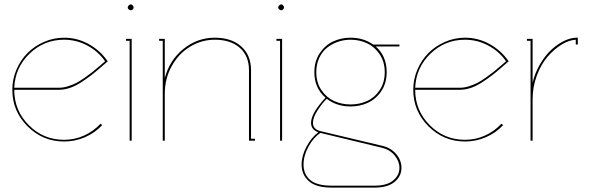

<svg xmlns="http://www.w3.org/2000/svg" viewBox="-20 -641 2688 875"><path d="M250 -241.2Q269 -241.2 290.5 -248Q312 -254.9 328.6 -263.4Q345.2 -272 367.4 -287.8Q389.6 -303.7 401.4 -313Q413.1 -322.3 433.8 -340.1Q454.6 -357.9 459 -361.8Q427.7 -406.7 378.2 -433.3Q328.6 -460 272 -460Q180.7 -460 114.7 -396.5Q48.8 -333 44.9 -241.2ZM44.9 -231.9Q44.9 -137.2 111.3 -70.6Q177.7 -3.9 272 -3.9Q320.3 -3.9 363 -23.2Q405.8 -42.5 438 -77.1L445.8 -70.8Q413.1 -35.6 367.7 -15.9Q322.3 3.9 272 3.9Q174.8 3.9 105.5 -65.4Q36.1 -134.8 36.1 -231.9Q36.1 -279.8 54.9 -323.7Q73.7 -367.7 105.5 -399.4Q137.2 -431.2 180.9 -450.2Q224.6 -469.2 272 -469.2Q331.5 -469.2 383.8 -440.4Q436 -411.6 469.2 -363.8L471.2 -360.8L467.8 -358.9Q461.4 -353.5 436.8 -332Q412.1 -310.5 394.5 -297.1Q377 -283.7 351.1 -266.6Q325.2 -249.5 299.3 -240.7Q273.4 -231.9 249 -231.9Z M562 -606.9Q562 -611.3 566.7 -616.2Q571.3 -621.1 576.2 -621.1Q580.6 -621.1 584.7 -616.5Q588.9 -611.8 588.9 -606.9Q588.9 -602.5 585 -598.4Q581.1 -594.2 576.2 -594.2Q571.3 -594.2 566.7 -598.1Q562 -602.1 562 -606.9ZM570.8 -455.1H554.2V-463.9H580.1V0H570.8Z M959 -469.2Q1034.7 -469.2 1079.3 -429.4Q1124 -389.6 1124 -320.8V-8.8H1142.1V0H1114.7V-320.8Q1114.7 -386.2 1072.8 -423.1Q1030.8 -460 959 -460Q898.4 -460 846.2 -428.2Q793.9 -396.5 762.5 -339.6Q731 -282.7 731 -213.9V0H721.7V-455.1H705.1V-463.9H731V-285.2Q752.4 -366.7 815.9 -418Q879.4 -469.2 959 -469.2Z M1247.6 -606.9Q1247.6 -611.3 1252.2 -616.2Q1256.8 -621.1 1261.7 -621.1Q1266.1 -621.1 1270.3 -616.5Q1274.4 -611.8 1274.4 -606.9Q1274.4 -602.5 1270.5 -598.4Q1266.6 -594.2 1261.7 -594.2Q1256.8 -594.2 1252.2 -598.1Q1247.6 -602.1 1247.6 -606.9ZM1256.3 -455.1H1239.7V-463.9H1265.6V0H1256.3Z M1440.4 -35.2Q1408.2 -14.2 1385.7 27.3Q1363.3 68.8 1363.3 108.9Q1363.3 152.8 1393.3 179Q1423.3 205.1 1491.2 205.1H1687.5Q1743.2 205.1 1771.7 181.4Q1800.3 157.7 1800.3 124Q1800.3 94.2 1778.6 67.6Q1756.8 41 1720.2 32.2ZM1421.4 -312Q1421.4 -265.1 1444.3 -231Q1467.3 -196.8 1502 -180.9Q1536.6 -165 1577.6 -165Q1618.7 -165 1653.3 -180.9Q1688 -196.8 1710.7 -231Q1733.4 -265.1 1733.4 -312Q1733.4 -358.9 1710.4 -393.3Q1687.5 -427.7 1652.8 -443.8Q1618.2 -460 1577.6 -460Q1547.4 -460 1519.8 -450.4Q1492.2 -440.9 1470 -423.1Q1447.8 -405.3 1434.6 -376.5Q1421.4 -347.7 1421.4 -312ZM1406.2 -81.1Q1406.2 -50.8 1442.4 -43L1723.6 23.9Q1763.2 33.7 1786.4 62Q1809.6 90.3 1809.6 124Q1809.6 161.6 1778.6 187.7Q1747.6 213.9 1687.5 213.9H1491.2Q1420.4 213.9 1387.5 184.6Q1354.5 155.3 1354.5 108.9Q1354.5 68.8 1376.7 27.3Q1398.9 -14.2 1430.7 -38.1Q1397.5 -50.3 1397.5 -81.1Q1397.5 -125 1463.4 -195.8Q1412.6 -239.7 1412.6 -312Q1412.6 -361.8 1437 -398.4Q1461.4 -435.1 1498 -452.1Q1534.7 -469.2 1577.6 -469.2Q1636.2 -469.2 1680.7 -438H1800.3V-429.2H1692.4Q1742.2 -385.7 1742.2 -312Q1742.2 -262.2 1717.8 -225.8Q1693.4 -189.5 1656.7 -172.6Q1620.1 -155.8 1577.6 -155.8Q1514.6 -155.8 1469.2 -190.9Q1449.7 -172.4 1428 -139.2Q1406.2 -106 1406.2 -81.1Z M2077.1 -241.2Q2096.2 -241.2 2117.7 -248Q2139.2 -254.9 2155.8 -263.4Q2172.4 -272 2194.6 -287.8Q2216.8 -303.7 2228.5 -313Q2240.2 -322.3 2261 -340.1Q2281.7 -357.9 2286.1 -361.8Q2254.9 -406.7 2205.3 -433.3Q2155.8 -460 2099.1 -460Q2007.8 -460 1941.9 -396.5Q1876 -333 1872.1 -241.2ZM1872.1 -231.9Q1872.1 -137.2 1938.5 -70.6Q2004.9 -3.9 2099.1 -3.9Q2147.5 -3.9 2190.2 -23.2Q2232.9 -42.5 2265.1 -77.1L2272.9 -70.8Q2240.2 -35.6 2194.8 -15.9Q2149.4 3.9 2099.1 3.9Q2002 3.9 1932.6 -65.4Q1863.3 -134.8 1863.3 -231.9Q1863.3 -279.8 1882.1 -323.7Q1900.9 -367.7 1932.6 -399.4Q1964.4 -431.2 2008.1 -450.2Q2051.8 -469.2 2099.1 -469.2Q2158.7 -469.2 2210.9 -440.4Q2263.2 -411.6 2296.4 -363.8L2298.3 -360.8L2294.9 -358.9Q2288.6 -353.5 2263.9 -332Q2239.3 -310.5 2221.7 -297.1Q2204.1 -283.7 2178.2 -266.6Q2152.3 -249.5 2126.5 -240.7Q2100.6 -231.9 2076.2 -231.9Z M2607.9 -469.2H2613.3V-438H2604V-460Q2573.2 -458.5 2539.3 -437.7Q2505.4 -417 2475.6 -382.6Q2445.8 -348.1 2426.5 -296.6Q2407.2 -245.1 2407.2 -188V0H2397.9V-455.1H2381.3V-463.9H2407.2V-264.2Q2418 -309.1 2441.2 -348.6Q2464.4 -388.2 2492.4 -414.1Q2520.5 -439.9 2550.8 -454.6Q2581.1 -469.2 2607.9 -469.2Z"/></svg>

Font: Rawengulk
Style: Ultralight
Weight: 200
Version: Version 0.92